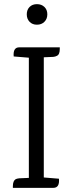

<svg xmlns="http://www.w3.org/2000/svg" viewBox="-20 -905 350 925"><path d="M237 0H42V-8Q42 -34 56 -42Q63 -45 73 -46L119 -48V-627L46 -633Q42 -677 73 -677H268V-669Q268 -642 254 -636Q247 -632 237 -631L191 -629V-50L264 -44Q268 0 237 0ZM194 -800Q180 -786 158 -786Q136 -786 122.5 -800Q109 -814 109 -836Q109 -858 122.5 -871.5Q136 -885 158 -885Q180 -885 194 -871.5Q208 -858 208 -836Q208 -814 194 -800Z"/></svg>

Font: Karma
Style: Regular
Weight: 400
Designer: Joana Correia
Foundry: Indian Type Foundry
Version: Version 1.202;PS 1.0;hotconv 1.0.78;makeotf.lib2.5.61930; tt